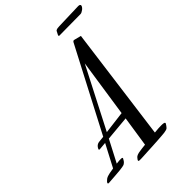

<svg xmlns="http://www.w3.org/2000/svg" viewBox="-464 -1031 1283 1283"><g transform="rotate(-45 178.0 -389.5)"><path d="M19 -163.1 325.2 -750Q326.7 -752.9 328.6 -754.6Q330.6 -756.3 333 -757.8Q335.9 -758.8 338.4 -758.3Q340.8 -757.8 344.2 -756.8L390.1 -745.1L283.2 61Q303.7 58.6 320.6 57.9Q337.4 57.1 347.2 57.1Q361.8 57.1 368.9 58.8Q376 60.5 377.7 63.5Q379.4 66.4 377.2 70.6Q375 74.7 371.1 80.1Q366.7 85 364.5 88.9Q362.3 92.8 358.4 95.9Q354.5 99.1 347.4 101.6Q340.3 104 326.2 106Q316.4 107.4 297.4 108.6Q278.3 109.9 254.6 111.6Q231 113.3 205.1 114.5Q179.2 115.7 156.5 116.9Q133.8 118.2 116.5 119.1Q99.1 120.1 92.8 120.1Q72.3 121.6 70.8 116Q69.3 110.4 82 96.2Q92.3 82.5 128.9 78.1Q134.3 77.1 147.5 75.4Q160.6 73.7 179.2 71.8L211.9 -144L37.1 -127.9L-43.9 27.8Q-13.7 23.9 0 24.7Q13.7 25.4 11.2 32.2Q7.8 39.6 1.2 49.3Q-5.4 59.1 -18.1 65.9Q-22.5 67.9 -34.2 69.8Q-45.9 71.8 -61.5 73.5Q-77.1 75.2 -94.5 76.4Q-111.8 77.6 -127.2 78.9Q-142.6 80.1 -154.3 80.8Q-166 81.5 -169.9 82Q-182.1 83 -179.7 75Q-177.2 66.9 -162.1 55.2Q-159.7 53.2 -156 50.8Q-152.3 48.3 -144 45.4Q-135.7 42.5 -121.6 39.6Q-107.4 36.6 -84 33.2L-1 -125L-57.1 -120.1Q-60.5 -120.1 -62 -123Q-64 -127 -61 -129.9L-57.1 -137.2Q-46.4 -154.3 -26.9 -158.2ZM217.8 -188 278.8 -597.2 58.1 -168ZM518.1 -898.9Q527.8 -898.9 532 -895.8Q536.1 -892.6 536.1 -888.2Q536.1 -882.3 531.2 -875.5Q526.4 -868.7 519.3 -863Q512.2 -857.4 504.6 -853.8Q497.1 -850.1 491.7 -850.1L290 -848.1Q284.7 -848.1 284.7 -853Q284.7 -854.5 287.1 -860.1Q289.6 -865.7 297.9 -880.9Q299.8 -885.3 304 -887.7Q308.1 -890.1 313.2 -891.1Q318.4 -892.1 323.7 -892.3Q329.1 -892.6 334 -893.1Z"/></g></svg>

Font: Mervale Script
Style: Regular
Weight: 400
Designer: Astigmatic (AOETI)
Foundry: Astigmatic (AOETI)
Version: Version 1.000